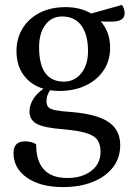

<svg xmlns="http://www.w3.org/2000/svg" viewBox="-20 -491 531 781"><path d="M221 -121Q202 -121 184 -124Q169 -103 169 -80Q169 -64 176.5 -55.5Q184 -47 206.5 -42.5Q229 -38 275 -35Q376 -26 422.5 6Q469 38 469 100Q469 151 440 189Q411 227 358.5 248.5Q306 270 236 270Q145 270 90 232Q35 194 35 131Q35 84 82 84Q93 84 105 86.5Q117 89 127 96Q127 233 254 233Q314 233 351.5 204Q389 175 389 127Q389 96 376 78Q363 60 330 50Q297 40 239 35Q160 29 130 13Q100 -3 100 -38Q100 -63 115 -87.5Q130 -112 157 -130Q106 -145 76.5 -185Q47 -225 47 -283Q47 -336 72.5 -376.5Q98 -417 142.5 -439.5Q187 -462 247 -462Q307 -462 351 -436L476 -471Q482 -463 484.5 -453.5Q487 -444 487 -437Q487 -403 434 -403Q425 -403 413.5 -403Q402 -403 390 -404Q428 -360 428 -297Q428 -245 402 -205.5Q376 -166 329 -143.5Q282 -121 221 -121ZM240 -159Q283 -159 310.5 -193Q338 -227 338 -283Q338 -350 311 -387Q284 -424 232 -424Q190 -424 164.5 -390Q139 -356 139 -299Q139 -159 240 -159Z"/></svg>

Font: Petrona Medium
Style: Regular
Weight: 500
Designer: Ringo R. Seeber
Foundry: Ringo R. Seeber
Version: Version 2.001; ttfautohint (v1.8.3)